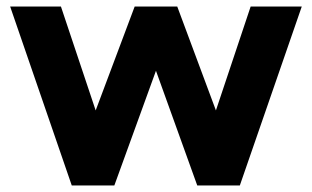

<svg xmlns="http://www.w3.org/2000/svg" viewBox="-20 -566 952 586"><path d="M329 0 456 -350 582 0H712L901 -546H745L639 -229L521 -546H391L272 -229L166 -546H11L199 0Z"/></svg>

Font: Plus Jakarta Sans ExtraBold
Style: Regular
Weight: 800
Designer: Gumpita Rahayu
Foundry: Tokotype
Version: Version 2.071;gftools[0.9.30]